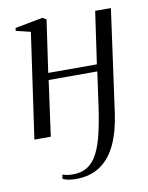

<svg xmlns="http://www.w3.org/2000/svg" viewBox="-81 -571 640 830"><g transform="rotate(-10 238.5 -156.0)"><path d="M400 -54Q389 26 362.8 82.5Q336.5 139 292.8 169Q249 199 184.5 199Q169 199 152.2 196Q135.5 193 127.5 187.5L130.5 170Q137.5 172.5 149.2 174.8Q161 177 176 177Q213.5 177 239.8 160.5Q266 144 284 109.8Q302 75.5 314.5 22.5Q327 -30.5 337 -103L356.5 -243H143L109.5 0H37.5L103.5 -461.5L39.5 -477L41.5 -489.5L163.5 -512.5L179.5 -502.5L146.5 -273.5H360L393 -502.5H462Z"/></g></svg>

Font: Merriweather 144pt Light
Style: Italic
Weight: 300
Italic angle: -7.8°
Version: Version 2.101